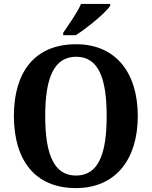

<svg xmlns="http://www.w3.org/2000/svg" viewBox="-20 -951 776 981"><path d="M303 -784V-771H367C427 -809 520 -886 543 -921V-931H394C375 -886 331 -825 303 -784ZM368 10C571 10 684 -137 684 -358C684 -580 571 -725 369 -725C155 -725 51 -580 51 -359C51 -137 155 10 368 10ZM368 -54C254 -54 211 -166 211 -358C211 -550 254 -661 369 -661C484 -661 525 -550 525 -358C525 -166 484 -54 368 -54Z"/></svg>

Font: Noto Serif Georgian SemiCondensed Bold
Style: Regular
Weight: 700
Width: 4
Designer: Monotype Design Team, Akaki Razmadze
Foundry: Google LLC
Version: Version 2.003